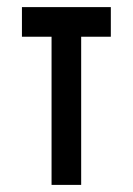

<svg xmlns="http://www.w3.org/2000/svg" viewBox="-20 -520 373 540"><path d="M208.3 0H125V-416.7H41.7V-500H291.7V-416.7H208.3Z"/></svg>

Font: Yulong
Style: Regular
Weight: 400
Designer: GGBotNet
Foundry: f0n7.com
Version: 1.00